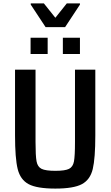

<svg xmlns="http://www.w3.org/2000/svg" viewBox="-20 -1096 647 1124"><path d="M68 -304V-688H188V-265Q188 -184 194 -151.5Q200 -119 223.5 -107.5Q247 -96 304 -96Q361 -96 384 -107.5Q407 -119 413 -151Q419 -183 419 -265V-688H538V-304Q538 -169 523 -106.5Q508 -44 459.5 -18Q411 8 304 8Q196 8 147.5 -18Q99 -44 83.5 -106.5Q68 -169 68 -304ZM159 -780V-875H259V-780ZM348 -780V-875H448V-780ZM247 -937 160 -1069V-1076H237L304 -992L371 -1076H448V-1069L361 -937Z"/></svg>

Font: Saira Semi Condensed Medium
Style: Regular
Weight: 500
Width: 4
Designer: Hector Gatti with collaboration of the Omnibus-Type team
Foundry: Omnibus-Type
Version: Version 1.001; ttfautohint (v1.8)